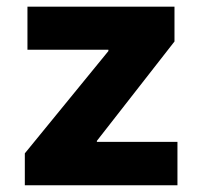

<svg xmlns="http://www.w3.org/2000/svg" viewBox="-20 -550 601 570"><path d="M53.7 -94.7 301.8 -398.4V-402.3H61.5V-530.3H498V-426.8L267.6 -131.8V-128.9H506.8V0H53.7Z"/></svg>

Font: Pretendard JP ExtraBold
Style: Regular
Weight: 800
Designer: Base glyphs from Inter by Rasmus Andersson; Hangeul glyphs from Noto Sans CJK(Source Han Sans) by Jang Soo-young and Kan
Foundry: Kil Hyung-jin
Version: Version 1.309